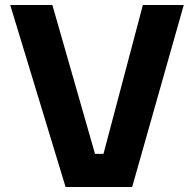

<svg xmlns="http://www.w3.org/2000/svg" viewBox="-20 -750 780 770"><path d="M21 -730H190L361 -133H395L553 -730H717L510 0H243Z"/></svg>

Font: Sora-SIA
Style: Bold
Weight: 700
Designer: Jonathan Barnbrook, Julián Moncada
Foundry: Barnbrook Fonts
Version: Version 2.000